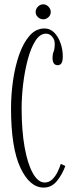

<svg xmlns="http://www.w3.org/2000/svg" viewBox="-20 -840 334 870"><path d="M178 10Q114.5 10 72.2 -80.5Q30 -171 30 -349Q30 -412 39.2 -476Q48.5 -540 67.2 -593.2Q86 -646.5 114.5 -678.8Q143 -711 181.5 -711Q207.5 -711 226 -692Q244.5 -673 254.5 -644Q264.5 -615 264.5 -584.5Q264.5 -562.5 258.5 -553.5Q252.5 -544.5 241.5 -544.5Q218 -544.5 218 -578.5Q218 -594.5 223 -606.2Q228 -618 228 -642Q228 -660.5 216.2 -674Q204.5 -687.5 188.5 -687.5Q161 -687.5 140.2 -654.8Q119.5 -622 105.8 -570.2Q92 -518.5 85 -460Q78 -401.5 78 -350Q78 -249 91.5 -173.2Q105 -97.5 128.8 -55.2Q152.5 -13 182.5 -13Q202 -13 216.8 -27.2Q231.5 -41.5 241 -61.2Q250.5 -81 255.5 -97.5L276 -88Q263 -51.5 238.8 -20.8Q214.5 10 178 10ZM176 -752.5Q162.5 -752.5 152 -762.2Q141.5 -772 141.5 -785.5Q141.5 -799.5 152 -810Q162.5 -820.5 176 -820.5Q189 -820.5 199.5 -810Q210 -799.5 210 -785.5Q210 -772 199.5 -762.2Q189 -752.5 176 -752.5Z"/></svg>

Font: Imbue 50pt ExtraLight
Style: Regular
Weight: 200
Designer: Tyler Finck
Foundry: Etcetera Type Company
Version: Version 1.102; ttfautohint (v1.8.3)